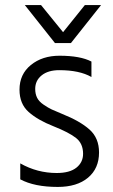

<svg xmlns="http://www.w3.org/2000/svg" viewBox="-20 -732 446 758"><path d="M371 -130Q371 -67 327.5 -30.5Q284 6 208 6Q116 6 60 -24V-87Q127 -49 204 -49Q255 -49 281.5 -70Q308 -91 308 -125Q308 -165 280.5 -187Q253 -209 190 -234Q129 -258 93 -290Q57 -322 57 -378Q57 -439 102 -475.5Q147 -512 215 -512Q297 -512 341 -489V-428Q294 -455 214 -455Q170 -455 144.5 -434.5Q119 -414 119 -381Q119 -361 126.5 -346Q134 -331 152.5 -318.5Q171 -306 184 -300Q197 -294 226 -282Q296 -254 333.5 -220.5Q371 -187 371 -130ZM260 -562H197L78 -712H142L229 -605L315 -712H379Z"/></svg>

Font: Hind Madurai Light
Style: Regular
Weight: 300
Designer: Jyotish Sonowal
Foundry: Indian Type Foundry
Version: Version 1.001;PS 1.0;hotconv 1.0.86;makeotf.lib2.5.63406; tt